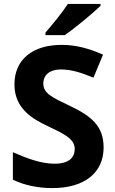

<svg xmlns="http://www.w3.org/2000/svg" viewBox="-20 -1047 591 984"><path d="M495 -1017V-1027H328C299 -982 245 -917 213 -880V-867H312C363 -902 457 -980 495 -1017ZM511 -291C511 -403 446 -453 337 -505C247 -548 202 -568 202 -619C202 -662 234 -691 291 -691C345 -691 393 -676 459 -649L508 -767C434 -799 370 -817 296 -817C147 -817 54 -742 54 -614C54 -484 158 -433 224 -401C303 -363 363 -337 363 -284C363 -240 334 -208 260 -208C188 -208 114 -237 46 -267V-126C104 -98 174 -83 248 -83C416 -83 511 -164 511 -291Z"/></svg>

Font: Noto Sans Telugu UI
Style: Bold
Weight: 700
Designer: Jelle Bosma - Monotype Design Team
Foundry: Monotype Imaging Inc.
Version: Version 2.005